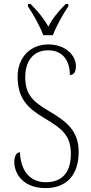

<svg xmlns="http://www.w3.org/2000/svg" viewBox="-20 -951 466 981"><path d="M201 -771H250C267 -816 302 -880 329 -918V-931H316C277 -891 251 -861 227 -815C201 -861 175 -891 136 -931H123V-918C149 -880 185 -816 201 -771ZM213 10C322 10 382 -59 382 -175C382 -287 314 -333 231 -383C147 -432 109 -469 109 -557C109 -636 148 -694 226 -694C298 -694 337 -644 337 -568C356 -568 368 -582 368 -613C368 -667 316 -724 227 -724C131 -724 70 -653 70 -560C70 -448 121 -398 206 -348C302 -291 342 -256 342 -164C342 -72 299 -20 215 -20C127 -20 85 -86 82 -173C62 -173 53 -148 53 -125C53 -59 102 10 213 10Z"/></svg>

Font: Noto Serif Georgian Condensed ExtraLight
Style: Regular
Weight: 200
Width: 3
Designer: Monotype Design Team, Akaki Razmadze
Foundry: Google LLC
Version: Version 2.003